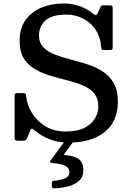

<svg xmlns="http://www.w3.org/2000/svg" viewBox="-20 -780 722 1071"><path d="M544 -521.5Q539.5 -575 512.8 -614.8Q486 -654.5 443.8 -676.5Q401.5 -698.5 350 -698.5Q268 -698.5 232.8 -665.2Q197.5 -632 197.5 -584Q197.5 -541.5 221.5 -516.5Q245.5 -491.5 284.8 -476.2Q324 -461 370.8 -449Q417.5 -437 464.5 -422.2Q511.5 -407.5 550.8 -382.8Q590 -358 613.8 -317.5Q637.5 -277 637.5 -213Q637.5 -102.5 564 -43.5Q490.5 15.5 361.5 15.5Q303 15.5 254.8 -4Q206.5 -23.5 173 -53Q161 -64 156.5 -62Q152 -60 145.5 -44.5L131 -9Q126.5 1 122.2 3Q118 5 103.5 5H81.5Q69.5 5 65.5 2Q61.5 -1 61.5 -13V-245Q61.5 -256 65.5 -258.2Q69.5 -260.5 81 -260.5H109Q120.5 -260.5 122.8 -256.2Q125 -252 126 -242.5Q130.5 -195.5 157.8 -150.5Q185 -105.5 232.8 -76Q280.5 -46.5 347 -46.5Q411.5 -46.5 451.5 -67.2Q491.5 -88 510 -120Q528.5 -152 528.5 -185Q528.5 -231.5 504.8 -259.5Q481 -287.5 442 -303.8Q403 -320 356 -331.8Q309 -343.5 262.2 -357.2Q215.5 -371 176.2 -393.5Q137 -416 113.2 -453.5Q89.5 -491 89.5 -551.5Q89.5 -623.5 123.5 -669.8Q157.5 -716 213.2 -738.2Q269 -760.5 334.5 -760.5Q383 -760.5 425.5 -745.2Q468 -730 498.5 -704Q508 -696 514 -695.8Q520 -695.5 526.5 -709.5L541.5 -743Q544 -747.5 545.8 -748.8Q547.5 -750 554.5 -750H593Q603 -750 605.8 -746.5Q608.5 -743 608.5 -732.5V-516Q608.5 -505 604.5 -503Q600.5 -501 589.5 -501H563Q548 -501 546.8 -504.5Q545.5 -508 544 -521.5ZM269 256V241.5Q269 233.5 273 231Q277 228.5 284.5 228Q315 226 341 215.5Q367 205 367 181Q367 161.5 353.5 151.2Q340 141 319 136.2Q298 131.5 275.5 129.5Q261 128 259 125Q257 122 262 115L338 12Q341.5 7 350 7H378.5Q390 7 389 9.2Q388 11.5 384 17L342.5 73Q336 82 337.2 83.5Q338.5 85 352 86Q394 89.5 419.5 107.8Q445 126 445 168Q445 207 420.5 229Q396 251 358.2 260.2Q320.5 269.5 281.5 270.5Q269 271 269 256Z"/></svg>

Font: Besley* Medium
Style: Regular
Weight: 500
Designer: Owen Earl
Foundry: indestructible type*
Version: Version 3.000; ttfautohint (v1.8.3)